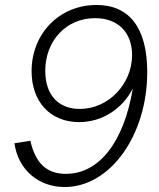

<svg xmlns="http://www.w3.org/2000/svg" viewBox="-20 -736 641 772"><path d="M240 16C423 16 572 -192 572 -446C572 -623 501 -716 368 -716C219 -716 107 -601 107 -450C107 -326 183 -245 298 -245C390 -245 471 -297 514 -380C478 -165 379 -37 245 -37C168 -37 123 -79 102 -170L38 -160C53 -54 134 16 240 16ZM301 -298C214 -298 162 -355 162 -451C162 -573 247 -663 362 -663C454 -663 511 -606 511 -515C511 -397 415 -298 301 -298Z"/></svg>

Font: Uncut Sans Light Italic
Style: Regular
Weight: 300
Italic angle: -11°
Designer: Kasper Nordkvist
Foundry: UNCUT.wtf
Version: Version 1.304;Glyphs 3.2 (3246)